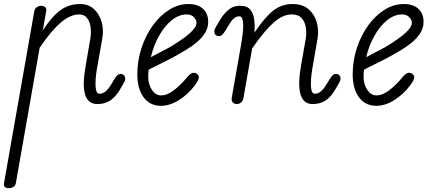

<svg xmlns="http://www.w3.org/2000/svg" viewBox="-45 -530 2187 978"><path d="M450.5 0Q426 0 410.5 -12.8Q395 -25.5 388 -50Q381 -74.5 381.8 -109.5Q382.5 -144.5 390.5 -189.5L415.5 -336Q420 -362 416.8 -389.8Q413.5 -417.5 399.5 -437Q385.5 -456.5 358 -456.5Q314 -456.5 265.5 -415.8Q217 -375 157 -287L36 401.5Q34 415.5 23 422Q12 428.5 0.5 428.5Q-12.5 428.5 -19.8 422.5Q-27 416.5 -24.5 402.5L129.5 -472Q131 -481.5 136.2 -487.8Q141.5 -494 149 -497.2Q156.5 -500.5 163.5 -500.5Q176.5 -500.5 184.8 -494Q193 -487.5 190.5 -474.5L173 -375Q220.5 -448 263.8 -478.8Q307 -509.5 363 -509.5Q405 -509.5 432.8 -484.5Q460.5 -459.5 472.2 -419.5Q484 -379.5 476 -334L448 -175Q444 -152 442 -123.2Q440 -94.5 444 -73.5Q448 -52.5 461.5 -52.5Q478.5 -52.5 493.5 -65Q508.5 -77.5 525.5 -106.5L533.5 -120.5Q544 -138.5 552 -146Q560 -153.5 569.5 -153.5Q579.5 -153.5 586.2 -147Q593 -140.5 593 -127.5Q593 -120 583.5 -104Q574 -88 562.5 -68Q540.5 -33 514.2 -16.5Q488 0 450.5 0Z M774.5 9Q718.5 9 686.5 -34.5Q654.5 -78 654.5 -151Q654.5 -221 675.8 -285.5Q697 -350 733.5 -400.5Q770 -451 816.8 -480.2Q863.5 -509.5 915 -509.5Q962 -509.5 988.8 -485.5Q1015.5 -461.5 1015.5 -418.5Q1015.5 -387 998.5 -360.8Q981.5 -334.5 955.5 -313.2Q929.5 -292 901.8 -275.5Q874 -259 852 -246.5Q822.5 -230 781.2 -209.8Q740 -189.5 712 -175Q711 -166 710.5 -156.8Q710 -147.5 710 -138Q710 -100 729 -72Q748 -44 776 -44Q805.5 -44 838.2 -68.5Q871 -93 901.5 -128.5Q921 -154 934.2 -158Q947.5 -162 957 -154.5Q964 -150 966.8 -143.2Q969.5 -136.5 965.2 -124.8Q961 -113 946 -93.5Q912.5 -49 866.2 -20Q820 9 774.5 9ZM723.5 -239Q745 -250.5 770.5 -263.5Q796 -276.5 818.5 -289Q854 -310 885.5 -332.2Q917 -354.5 936.5 -375.5Q956 -396.5 956 -414Q956 -428 943 -442.2Q930 -456.5 906.5 -456.5Q866 -456.5 829.2 -426.5Q792.5 -396.5 764.8 -347Q737 -297.5 723.5 -239Z M1160 0Q1149 0 1141 -8.2Q1133 -16.5 1135.5 -32.5L1185.5 -316.5Q1188.5 -333.5 1191 -355.8Q1193.5 -378 1193.8 -398.8Q1194 -419.5 1189.5 -433.2Q1185 -447 1174.5 -447Q1157.5 -447 1144.2 -434.5Q1131 -422 1114.5 -393L1106 -379Q1095.5 -361 1087.8 -353.5Q1080 -346 1070 -346Q1060 -346 1053.2 -352.5Q1046.5 -359 1046.5 -371.5Q1046.5 -379 1056 -395.2Q1065.5 -411.5 1077.5 -431.5Q1099.5 -467 1126.8 -486Q1154 -505 1196.5 -499Q1219.5 -495.5 1232.5 -477.8Q1245.5 -460 1249.8 -430.8Q1254 -401.5 1251 -363.5Q1303 -441.5 1346.2 -475.5Q1389.5 -509.5 1445 -509.5Q1495 -509.5 1525.8 -483.8Q1556.5 -458 1568.2 -417Q1580 -376 1572 -330.5L1545.5 -178Q1541.5 -155.5 1539.2 -126Q1537 -96.5 1540.8 -74.5Q1544.5 -52.5 1558.5 -52.5Q1575.5 -52.5 1590.2 -65Q1605 -77.5 1622 -106.5L1630.5 -120.5Q1641 -138.5 1648.8 -146Q1656.5 -153.5 1666.5 -153.5Q1676.5 -153.5 1683 -147Q1689.5 -140.5 1689.5 -127.5Q1689.5 -120 1680.2 -104Q1671 -88 1659 -68Q1637.5 -33 1611 -16.5Q1584.5 0 1547 0Q1522 0 1506.8 -13.5Q1491.5 -27 1484.8 -52.8Q1478 -78.5 1479.2 -115.5Q1480.5 -152.5 1489 -199.5L1512.5 -333Q1517 -359 1513.2 -387.5Q1509.5 -416 1492.8 -436.2Q1476 -456.5 1440.5 -456.5Q1395.5 -456.5 1348 -414.2Q1300.5 -372 1239.5 -283.5L1195.5 -33Q1193 -16 1183 -8Q1173 0 1160 0Z M1871.5 9Q1815.5 9 1783.5 -34.5Q1751.5 -78 1751.5 -151Q1751.5 -221 1772.8 -285.5Q1794 -350 1830.5 -400.5Q1867 -451 1913.8 -480.2Q1960.5 -509.5 2012 -509.5Q2059 -509.5 2085.8 -485.5Q2112.5 -461.5 2112.5 -418.5Q2112.5 -387 2095.5 -360.8Q2078.5 -334.5 2052.5 -313.2Q2026.5 -292 1998.8 -275.5Q1971 -259 1949 -246.5Q1919.5 -230 1878.2 -209.8Q1837 -189.5 1809 -175Q1808 -166 1807.5 -156.8Q1807 -147.5 1807 -138Q1807 -100 1826 -72Q1845 -44 1873 -44Q1902.5 -44 1935.2 -68.5Q1968 -93 1998.5 -128.5Q2018 -154 2031.2 -158Q2044.5 -162 2054 -154.5Q2061 -150 2063.8 -143.2Q2066.5 -136.5 2062.2 -124.8Q2058 -113 2043 -93.5Q2009.5 -49 1963.2 -20Q1917 9 1871.5 9ZM1820.5 -239Q1842 -250.5 1867.5 -263.5Q1893 -276.5 1915.5 -289Q1951 -310 1982.5 -332.2Q2014 -354.5 2033.5 -375.5Q2053 -396.5 2053 -414Q2053 -428 2040 -442.2Q2027 -456.5 2003.5 -456.5Q1963 -456.5 1926.2 -426.5Q1889.5 -396.5 1861.8 -347Q1834 -297.5 1820.5 -239Z"/></svg>

Font: Edu VIC WA NT Hand Pre
Style: Regular
Weight: 400
Designer: Tina and Corey Anderson, Eben Sorkin, Mirko Velimirovic
Foundry: Google for Education
Version: Version 1.000